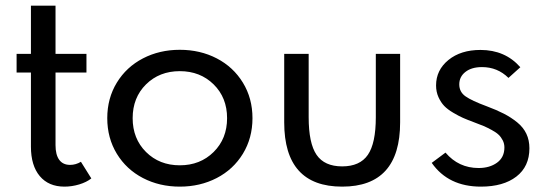

<svg xmlns="http://www.w3.org/2000/svg" viewBox="-20 -660 1978 694"><path d="M40 -465.3H91.8V-639.6H180.7V-465.3H292.5V-397.9H180.7V-135.3Q180.7 -100.6 194.1 -82.3Q207.5 -64 233.4 -64Q253.9 -64 272.5 -75.2L310.1 -15.1Q293 -1.5 266.4 6.6Q239.7 14.6 212.9 14.6Q155.8 14.6 123.8 -23.4Q91.8 -61.5 91.8 -129.9V-397.9H40Z M629.9 -480Q703.6 -480 763.4 -449Q823.2 -418 857.9 -361.3Q892.6 -304.7 892.6 -232.9Q892.6 -161.1 857.9 -104.2Q823.2 -47.4 763.2 -16.4Q703.1 14.6 629.9 14.6Q556.6 14.6 496.8 -16.4Q437 -47.4 402.3 -104.2Q367.7 -161.1 367.7 -232.9Q367.7 -304.7 402.3 -361.3Q437 -418 496.8 -449Q556.6 -480 629.9 -480ZM507.8 -355Q459.5 -307.1 459.5 -232.9Q459.5 -158.7 507.8 -110.6Q556.2 -62.5 629.9 -62.5Q703.6 -62.5 752.2 -110.6Q800.8 -158.7 800.8 -232.9Q800.8 -307.1 752.2 -355Q703.6 -402.8 629.9 -402.8Q556.2 -402.8 507.8 -355Z M1007.3 -217.8V-465.3H1095.7V-236.3Q1095.7 -142.1 1124.3 -100.3Q1152.8 -58.6 1216.8 -58.6Q1280.8 -58.6 1309.6 -100.3Q1338.4 -142.1 1338.4 -236.3V-465.3H1426.3V-217.8Q1426.3 14.6 1216.8 14.6Q1007.3 14.6 1007.3 -217.8Z M1540.5 -71.3 1590.3 -108.4Q1637.7 -52.7 1710 -52.7Q1750 -52.7 1776.6 -72Q1803.2 -91.3 1803.2 -127Q1803.2 -140.6 1797.4 -152.3Q1791.5 -164.1 1782.7 -172.6Q1773.9 -181.2 1757.8 -189.9Q1741.7 -198.7 1728 -204.6Q1714.4 -210.4 1691.4 -218.8Q1668 -227.5 1653.6 -233.9Q1639.2 -240.2 1618.4 -252.4Q1597.7 -264.6 1585.7 -277.1Q1573.7 -289.6 1564.9 -308.8Q1556.2 -328.1 1556.2 -351.1Q1556.2 -406.7 1600.8 -443.1Q1645.5 -479.5 1716.8 -479.5Q1805.7 -479.5 1860.8 -417L1817.9 -378.4Q1778.3 -417.5 1722.2 -417.5Q1684.6 -417.5 1662.4 -400.1Q1640.1 -382.8 1640.1 -355Q1640.1 -327.6 1662.6 -311.8Q1685.1 -295.9 1739.3 -275.9Q1775.9 -262.2 1801.5 -249Q1827.1 -235.8 1849.4 -217.8Q1871.6 -199.7 1882.6 -176.5Q1893.6 -153.3 1893.6 -124Q1893.6 -58.1 1846.4 -21.7Q1799.3 14.6 1718.3 14.6Q1600.6 14.6 1540.5 -71.3Z"/></svg>

Font: Spartan MB Med
Style: Regular
Weight: 500
Designer: Matt Bailey, Mirko Velimirovic
Foundry: Matt Bailey
Version: Version 1.005